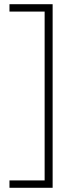

<svg xmlns="http://www.w3.org/2000/svg" viewBox="-20 -734 356 912"><path d="M25 123H192V-679H25V-714H230V158H25Z"/></svg>

Font: Noto Sans Khmer UI ExtraLight
Style: Regular
Weight: 200
Designer: Danh Hong and the Monotype Design Team
Foundry: Monotype Imaging Inc.
Version: Version 2.002; ttfautohint (v1.8.4.7-5d5b)